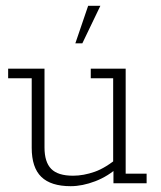

<svg xmlns="http://www.w3.org/2000/svg" viewBox="-20 -630 552 660"><path d="M223 10Q155 10 122 -22Q89 -54 89 -122V-361H8V-394H133V-123Q133 -73 156 -49.5Q179 -26 231 -26Q267 -26 305.5 -39.5Q344 -53 389 -91L369 -67V-361H292V-394H412V-33H484V0H370V-54L389 -58Q352 -24 307.5 -7Q263 10 223 10ZM239 -481 283 -610H325L263 -481Z"/></svg>

Font: Rokkitt ExtraLight
Style: Regular
Weight: 250
Version: Version 3.103